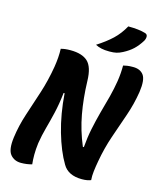

<svg xmlns="http://www.w3.org/2000/svg" viewBox="-135 -1028 944 1133"><g transform="rotate(15 337.0 -461.0)"><path d="M169 1Q138 10 102 10Q61 10 37 -19Q13 -48 23 -124Q33 -198 57 -271Q81 -344 106.5 -422Q132 -500 147 -589Q152 -620 154 -648Q156 -676 155 -701Q178 -708 213 -708Q285 -708 319.5 -675.5Q354 -643 356 -559Q359 -453 376 -359.5Q393 -266 431 -176H437Q442 -237 453 -290Q464 -343 478 -395.5Q492 -448 508 -506Q521 -557 528.5 -604Q536 -651 536 -701Q547 -704 560.5 -706Q574 -708 596 -708Q640 -708 660.5 -679.5Q681 -651 670 -575Q658 -499 632.5 -425.5Q607 -352 581 -276.5Q555 -201 540 -116Q534 -83 530.5 -53.5Q527 -24 529 1Q519 5 505.5 7.5Q492 10 474 10Q390 10 357 -47Q315 -117 284.5 -223Q254 -329 245 -454H239Q231 -383 218 -328Q205 -273 192 -226Q179 -179 171 -129Q166 -90 166 -57.5Q166 -25 169 1ZM506 -932Q572 -932 611 -920Q625 -916 626 -903Q627 -890 619 -875Q598 -841 574 -818.5Q550 -796 515 -778Q496 -768 479 -764Q462 -760 436 -760Q407 -760 387 -764.5Q367 -769 350 -778Q405 -813 442 -848Q479 -883 506 -932Z"/></g></svg>

Font: Recursive Sn Csl St
Style: Bold Italic
Weight: 700
Italic angle: -15°
Version: Version 1.079;hotconv 1.0.112;makeotfexe 2.5.65598; ttfautoh